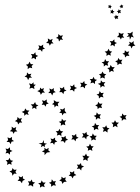

<svg xmlns="http://www.w3.org/2000/svg" viewBox="-20 -696 637 875"><path d="M557 -172 551 -162 556 -151 544 -153 535 -145V-157L525 -164L535 -167L537 -179L545 -170ZM522 -137 513 -128 516 -116 505 -122 494 -116 496 -128 488 -137 499 -138 504 -148 510 -138ZM479 -111 470 -104V-92L460 -99L449 -95L453 -107L446 -116H458L464 -125L468 -114ZM386 -78 375 -73 373 -61 365 -70 353 -69 360 -79 355 -90 366 -87 374 -95 376 -83ZM338 -68 327 -63 324 -52 317 -61 305 -60 311 -70 307 -81 318 -78 327 -86 328 -74ZM290 -59 279 -55 276 -44 268 -53 256 -52 263 -62 259 -73 270 -70 279 -77 280 -66ZM241 -51 230 -47 227 -36 220 -45 208 -43 215 -54 210 -65 221 -62 231 -69V-58ZM194 -41 184 -36 185 -26 176 -31 166 -25 170 -37 156 -42 173 -45 180 -58V-44ZM171 -6 183 -12 182 -23 191 -16 202 -22 200 -11 209 -3 194 -1 183 11V-1ZM239 -78 242 -89 234 -98 246 -99 251 -109 256 -99 268 -97 259 -88 260 -76 250 -82ZM257 -123 258 -134 248 -141 260 -144 262 -155 270 -146 282 -148 275 -137 278 -125 267 -129ZM264 -170 261 -181 250 -182 258 -190 254 -200 266 -197 275 -205V-191L283 -180H271ZM246 -211 236 -215 229 -206 227 -218 217 -221 226 -228 225 -240 237 -232H251L243 -223ZM202 -224 191 -221 188 -210 181 -219 170 -218 176 -228 171 -239 183 -236 193 -243V-231ZM155 -216 145 -210 146 -198 137 -205 126 -200 129 -211 120 -220 133 -221 140 -231 144 -220ZM114 -192 106 -183 111 -172 99 -176 91 -168 90 -180 79 -186 91 -191 95 -202 102 -193ZM80 -158 75 -147 81 -137 70 -138 63 -129 59 -140 48 -144 58 -151 60 -163 68 -155ZM54 -117 51 -106 59 -97 47 -96 42 -86 37 -96 25 -98 34 -107 33 -119 43 -112ZM35 -72 34 -60 44 -53 32 -50 29 -39 22 -49H10L17 -58L14 -70L25 -66ZM25 -25 26 -13 37 -8 26 -3 25 9 16 1 5 3 10 -8 5 -19 16 -17ZM24 23 28 34 40 37 31 44 33 55 22 50 12 56 14 43 6 34 18 33ZM37 70 44 78 56 77 50 87 56 96 44 95 37 105 34 92 23 85 34 81ZM65 107 76 112 85 106 84 117 94 123 83 128 80 139 72 129 60 128 68 119ZM107 130 118 131 125 122 128 133 140 136 131 143V155L121 148L109 151L113 140ZM154 139 166 137 170 126 176 136H188L180 146L184 157L172 153L162 159L163 147ZM203 137 214 133 216 121 224 131 235 129 230 139 235 150 223 148 213 155V143ZM250 126 260 120V109L269 116L280 112L277 123L284 132L272 133L264 142L261 131ZM293 105 301 97 298 86 309 90 318 83V95L328 102L316 106L311 117L305 107ZM330 74 336 64 330 54 341 55 349 47 351 58 363 62 352 69 350 81 342 72ZM358 35 362 24 355 14H366L372 4L377 15L388 18L379 26V38L370 31ZM380 -9 382 -20 373 -28 385 -30 390 -41 396 -30 407 -29 399 -20 401 -8 391 -14ZM396 -55 397 -66 388 -74 399 -77 403 -88 409 -78 421 -77 414 -68 417 -57 406 -61ZM408 -102V-114L398 -120L410 -124L413 -136L420 -126H432L425 -117L429 -105L418 -109ZM417 -150V-162L407 -168L418 -172L421 -184L428 -175H440L434 -165L438 -154L426 -158ZM425 -199 424 -210 414 -216 425 -221 427 -232 435 -223 447 -224 441 -214 445 -203 434 -206ZM431 -247 430 -259 420 -265 431 -269 434 -281 441 -272 453 -273 447 -263 452 -252 440 -255ZM438 -296 437 -308 426 -314 438 -318 440 -330 448 -321 460 -322 453 -312 458 -301 446 -304ZM453 -393V-405L443 -412L455 -415L459 -427L465 -417H477L470 -407L473 -396L462 -400ZM465 -441 466 -453 457 -461 469 -463 475 -474 480 -463 491 -461 483 -453 485 -442 475 -447ZM483 -487 487 -499 480 -509 492 -508 501 -517 502 -505 513 -500 503 -495V-484L494 -491ZM513 -527 522 -536 521 -548 532 -542 544 -545 539 -534 546 -524 535 -525 531 -516 525 -526ZM560 -546 573 -544 585 -552 583 -537 590 -525 579 -529 572 -515 570 -530 557 -527 567 -537ZM589 -509V-496L597 -488L585 -486L579 -475L575 -486L563 -489L572 -496L568 -506L580 -501ZM569 -462 564 -451 570 -441 558 -442 550 -434 548 -446 538 -451 548 -456 549 -467 558 -459ZM538 -424 532 -414 536 -403 525 -406 515 -399V-410L505 -417L516 -421L519 -432L526 -423ZM503 -390 495 -380 499 -369 488 -373 478 -366V-378L469 -386L480 -388L484 -400L491 -390ZM464 -358 456 -350 458 -338 447 -343 437 -338 439 -350 431 -358 442 -360 447 -370 453 -360ZM422 -332 413 -325V-313L404 -320L392 -316L396 -327L389 -336H401L407 -346L411 -335ZM378 -311 368 -305 367 -293 358 -301 346 -298 351 -309 345 -319 356 -318 364 -327 366 -315ZM331 -295 320 -290 318 -278 310 -286 298 -285 304 -295 299 -306 310 -303 318 -312 320 -300ZM283 -283 272 -279 269 -267 262 -276H250L256 -286L252 -297L263 -293L272 -301L273 -289ZM234 -276 223 -273 218 -261 212 -272H200L208 -281L205 -293L216 -288L225 -295V-283ZM185 -274H173L166 -264L162 -275L150 -281L161 -286L163 -297L170 -290L180 -295L177 -283ZM137 -290 126 -296 114 -292 118 -304 112 -316 124 -313 133 -321V-311L143 -310L135 -302ZM108 -331 103 -343 92 -347 102 -354 103 -366 111 -358 123 -360 118 -350 126 -342H114ZM106 -381 107 -393 98 -401 109 -404 115 -415 120 -404 132 -403 124 -395 127 -385 116 -388ZM123 -428 127 -440 121 -450 133 -449 141 -458 143 -446 154 -441 144 -436V-425L134 -432ZM152 -469 159 -479 155 -490 167 -486 177 -493 176 -481 185 -474 174 -471 172 -460 164 -469ZM190 -500 199 -509 198 -521 209 -514 220 -519 216 -507 224 -498H213L207 -488L202 -499ZM235 -523 245 -529 246 -541 255 -533 267 -535 261 -524 267 -514 256 -516 249 -507 246 -519ZM490 -667 484 -669 482 -675 478 -670 472 -671 476 -665 473 -660 479 -661 485 -657V-664ZM502 -644 495 -646 494 -653 489 -648H482L486 -642L483 -635L490 -637L496 -633V-640ZM498 -619 505 -615V-608L511 -612L519 -610L516 -617L520 -624L512 -623L508 -629L506 -622ZM524 -668 529 -665 530 -658 535 -662 541 -661 539 -667 542 -672 536 -671 532 -676 530 -670ZM512 -645 518 -641V-634L524 -638L531 -636L528 -643L532 -649H525L521 -654L519 -647Z"/></svg>

Font: Santa christmas start
Style: Regular
Weight: 400
Designer: MUHAMMAD YONI
Version: Version 001.000